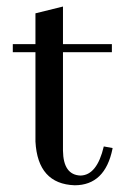

<svg xmlns="http://www.w3.org/2000/svg" viewBox="-20 -548 364 579"><path d="M18.6 -390.6H86.9V-121.1Q93.8 6.8 205.1 10.7Q296.9 10.7 319.3 -99.6Q319.3 -100.6 319.3 -101.6L293 -106.4Q272.5 -19.5 222.7 -18.6Q170.9 -20.5 169.9 -93.8V-390.6H317.4V-415H169.9V-528.3L86.9 -507.8V-415H18.6Z"/></svg>

Font: Abhaya Libre Medium
Style: Regular
Weight: 500
Designer: Pushpananda Ekanayake, Sol Matas, Pathum Egodawatta
Foundry: Mooniak
Version: Version 1.050 ; ttfautohint (v1.6)